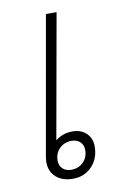

<svg xmlns="http://www.w3.org/2000/svg" viewBox="-72 -620 433 674"><g transform="rotate(-10 144.5 -283.0)"><path d="M228 -89Q228 -46 201.5 -18Q175 10 134 10Q96 10 73.5 -10Q51 -30 51 -64Q51 -69 53 -83L140 -576H178L99 -133Q125 -154 160 -154Q190 -154 209 -136Q228 -118 228 -89ZM193 -82Q193 -100 181.5 -111Q170 -122 151 -122Q125 -122 108 -105Q91 -88 91 -62Q91 -44 102.5 -33Q114 -22 133 -22Q159 -22 176 -39Q193 -56 193 -82Z"/></g></svg>

Font: Sarabun Thin
Style: Italic
Weight: 250
Italic angle: -10°
Designer: Suppakit Chalermlarp | Katatrad Co.,Ltd.
Foundry: Cadson Demak Co.,Ltd.
Version: Version 1.000; ttfautohint (v1.6)